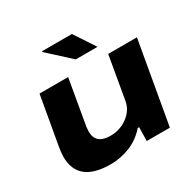

<svg xmlns="http://www.w3.org/2000/svg" viewBox="-161 -892 1077 1070"><g transform="rotate(-30 377.5 -356.5)"><path d="M378.9 -591.8 238.8 -720.2V-725.1H431.2L519 -591.8ZM256.8 12.2Q47.9 12.2 47.9 -155.8Q47.9 -181.2 54.2 -216.8L108.9 -527.8H293L242.2 -234.9Q240.2 -215.3 240.2 -207Q240.2 -126 335 -126Q396 -126 444.6 -161.6Q493.2 -197.3 502.9 -252L550.8 -527.8H735.8L643.1 0H494.1L496.1 -87.9H486.8Q441.4 -36.1 381.1 -12Q320.8 12.2 256.8 12.2Z"/></g></svg>

Font: Archivo Expanded ExtraBold
Style: Italic
Weight: 800
Width: 7
Italic angle: -10°
Designer: Hector Gatti
Foundry: Omnibus-Type
Version: Version 2.001